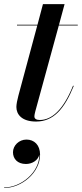

<svg xmlns="http://www.w3.org/2000/svg" viewBox="-36 -580 398 932"><path d="M322 -163 318.5 -164C270.5 -44 213.5 2.5 157 2.5C140 2.5 131 -4 131 -14.5C131 -23.5 134 -32.5 135.5 -40L249.5 -456.5H341.5V-460H250.5L277.5 -560H172.5L146 -460H46.5V-456.5H145L53.5 -116.5C48 -96.5 43.5 -73.5 43.5 -60.5C43.5 -25 69.5 10 139 10C223 10 276.5 -50.5 322 -163ZM27 159C27 190.5 48.5 216 90 216C119.5 216 148.5 199 155 170.5C156 257 65.5 330 -16 330V332.5C69 332.5 158.5 258 158.5 171C158.5 123 129.5 97.5 92.5 97.5C56 97.5 27 126.5 27 159Z"/></svg>

Font: Bodoni* 48pt Medium
Style: Italic
Weight: 500
Italic angle: -13°
Version: Version 2.3